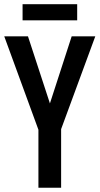

<svg xmlns="http://www.w3.org/2000/svg" viewBox="-20 -885 469 905"><path d="M215.3 -397.5 317.9 -713.9H429.2L268.1 -276.4V0H161.1V-273.4L0 -713.9H111.8ZM343.8 -865.2V-789.1H86.4V-865.2Z"/></svg>

Font: Open Sans Condensed SemiBold
Style: Regular
Weight: 600
Width: 3
Designer: Monotype Design Team
Foundry: Monotype Imaging Inc.
Version: Version 3.000; ttfautohint (v1.8.4)